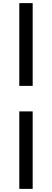

<svg xmlns="http://www.w3.org/2000/svg" viewBox="-20 -971 334 1234"><path d="M104 -951H190V-419H104ZM104 -255H190V243H104Z"/></svg>

Font: Be Vietnam Medium
Style: Regular
Weight: 500
Designer: Gabriel Lam
Foundry: TypeRant
Version: Version 4.000